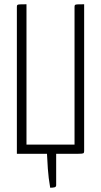

<svg xmlns="http://www.w3.org/2000/svg" viewBox="-20 -720 473 899"><path d="M215 159Q207 113 204 70Q201 27 200 0H59V-688Q59 -694 61 -696.5Q63 -699 73 -699.5Q83 -700 104 -700V-43H329V-688Q329 -694 331 -696.5Q333 -699 342.5 -699.5Q352 -700 374 -700V-12Q374 -4 369.5 -2Q365 0 347 0H243V147Q243 155 235.5 157Q228 159 215 159Z"/></svg>

Font: Yanone Kaffeesatz Light
Style: Regular
Weight: 300
Designer: Yanone (Cyrillic: Daniel Pouzeot, Huerta Tipografica, and Cyreal)
Foundry: Yanone
Version: Version 2.003